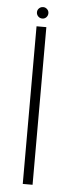

<svg xmlns="http://www.w3.org/2000/svg" viewBox="-54 -789 330 819"><g transform="rotate(5 110.5 -379.5)"><path d="M76 0H118V-675H76ZM97.5 -710Q107.5 -710 114.5 -717.2Q121.5 -724.5 121.5 -735Q121.5 -745 114.2 -752Q107 -759 97.5 -759Q87 -759 79.8 -752Q72.5 -745 72.5 -735Q72.5 -724.5 79.8 -717.2Q87 -710 97.5 -710Z"/></g></svg>

Font: Anybody UltraCondensed Thin ExtraLight
Style: Regular
Weight: 250
Version: Version 1.111